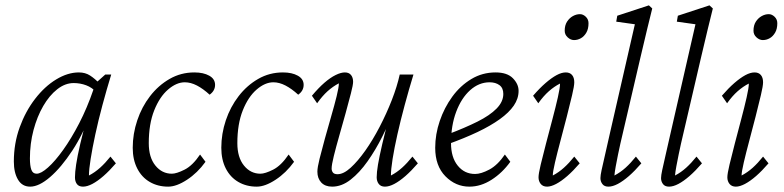

<svg xmlns="http://www.w3.org/2000/svg" viewBox="-20 -696 2958 724"><path d="M93.8 7.8Q63.5 7.8 47.9 -18.6Q32.2 -44.9 32.2 -86.9Q32.2 -155.3 54.2 -215.8Q76.2 -276.4 112.3 -323.2Q148.4 -370.1 191.9 -396.5Q235.4 -422.9 277.3 -422.9Q301.8 -422.9 319.8 -411.1Q337.9 -399.4 356.4 -379.9L343.8 -347.7Q327.1 -366.2 304.7 -374.5Q282.2 -382.8 257.8 -382.8Q225.6 -382.8 195.8 -359.4Q166 -335.9 143.1 -296.4Q120.1 -256.8 106.4 -205.6Q92.8 -154.3 92.8 -98.6Q92.8 -71.3 98.1 -56.2Q103.5 -41 118.2 -41Q134.8 -41 161.1 -64.5Q187.5 -87.9 218.3 -130.9Q249 -173.8 278.8 -231.4Q308.6 -289.1 332 -357.4L338.9 -380.9L377 -415H399.4Q381.8 -357.4 366.2 -299.3Q350.6 -241.2 339.4 -189Q328.1 -136.7 321.8 -96.7Q315.4 -56.6 315.4 -34.2Q337.9 -45.9 357.4 -63.5Q377 -81.1 396.5 -105.5L417 -80.1Q392.6 -51.8 370.1 -32.2Q347.7 -12.7 328.1 -2.4Q308.6 7.8 293 7.8Q277.3 7.8 270 -2Q262.7 -11.7 262.7 -27.3Q262.7 -45.9 267.1 -75.7Q271.5 -105.5 282.7 -153.8Q293.9 -202.1 314.5 -276.4H325.2Q294.9 -192.4 252.9 -128.4Q210.9 -64.5 168.9 -28.3Q127 7.8 93.8 7.8Z M676.8 -385.7Q645.5 -385.7 613.8 -358.4Q582 -331.1 561.5 -279.8Q541 -228.5 541 -156.2Q541 -102.5 565.9 -71.8Q590.8 -41 627.9 -41Q645.5 -41 675.8 -56.2Q706.1 -71.3 734.4 -113.3L754.9 -85.9Q724.6 -43.9 685.1 -18.1Q645.5 7.8 614.3 7.8Q575.2 7.8 544.9 -9.8Q514.6 -27.3 497.6 -60.5Q480.5 -93.8 480.5 -138.7Q480.5 -191.4 497.6 -242.2Q514.6 -293 545.9 -333.5Q577.1 -374 619.6 -398.4Q662.1 -422.9 712.9 -422.9Q747.1 -422.9 769 -410.6Q791 -398.4 791 -376Q791 -365.2 786.1 -356Q781.2 -346.7 770.5 -338.9Q746.1 -361.3 722.7 -373.5Q699.2 -385.7 676.8 -385.7Z M1010.7 -385.7Q979.5 -385.7 947.8 -358.4Q916 -331.1 895.5 -279.8Q875 -228.5 875 -156.2Q875 -102.5 899.9 -71.8Q924.8 -41 961.9 -41Q979.5 -41 1009.8 -56.2Q1040 -71.3 1068.4 -113.3L1088.9 -85.9Q1058.6 -43.9 1019 -18.1Q979.5 7.8 948.2 7.8Q909.2 7.8 878.9 -9.8Q848.6 -27.3 831.5 -60.5Q814.5 -93.8 814.5 -138.7Q814.5 -191.4 831.5 -242.2Q848.6 -293 879.9 -333.5Q911.1 -374 953.6 -398.4Q996.1 -422.9 1046.9 -422.9Q1081.1 -422.9 1103 -410.6Q1125 -398.4 1125 -376Q1125 -365.2 1120.1 -356Q1115.2 -346.7 1104.5 -338.9Q1080.1 -361.3 1056.6 -373.5Q1033.2 -385.7 1010.7 -385.7Z M1280.3 -422.9Q1295.9 -422.9 1303.7 -413.1Q1311.5 -403.3 1311.5 -387.7Q1311.5 -376 1303.2 -343.8Q1294.9 -311.5 1283.2 -269Q1271.5 -226.6 1259.3 -184.1Q1247.1 -141.6 1238.8 -107.9Q1230.5 -74.2 1230.5 -60.5Q1230.5 -51.8 1235.4 -45.4Q1240.2 -39.1 1252.9 -39.1Q1275.4 -39.1 1302.2 -63.5Q1329.1 -87.9 1357.4 -127.9Q1385.7 -168 1411.6 -217.8Q1437.5 -267.6 1457.5 -318.8Q1477.5 -370.1 1487.3 -415H1539.1Q1521.5 -357.4 1505.9 -299.3Q1490.2 -241.2 1478.5 -189Q1466.8 -136.7 1460.4 -96.7Q1454.1 -56.6 1454.1 -34.2Q1476.6 -45.9 1496.1 -63.5Q1515.6 -81.1 1535.2 -105.5L1555.7 -80.1Q1531.2 -51.8 1508.8 -32.2Q1486.3 -12.7 1466.8 -2.4Q1447.3 7.8 1431.6 7.8Q1416 7.8 1408.2 -2.4Q1400.4 -12.7 1400.4 -27.3Q1400.4 -45.9 1405.3 -75.2Q1410.2 -104.5 1421.4 -152.8Q1432.6 -201.2 1453.1 -276.4H1463.9Q1446.3 -230.5 1421.4 -180.7Q1396.5 -130.9 1366.2 -87.9Q1335.9 -44.9 1302.2 -18.6Q1268.6 7.8 1232.4 7.8Q1206.1 7.8 1191.4 -7.8Q1176.8 -23.4 1176.8 -48.8Q1176.8 -64.5 1185.1 -97.7Q1193.4 -130.9 1205.1 -173.3Q1216.8 -215.8 1229 -257.8Q1241.2 -299.8 1249.5 -333.5Q1257.8 -367.2 1257.8 -381.8Q1235.4 -370.1 1215.3 -352.1Q1195.3 -334 1175.8 -306.6L1156.2 -335Q1180.7 -364.3 1203.1 -383.8Q1225.6 -403.3 1245.6 -413.1Q1265.6 -422.9 1280.3 -422.9Z M1750 7.8Q1698.2 7.8 1659.7 -31.2Q1621.1 -70.3 1621.1 -138.7Q1621.1 -189.5 1638.2 -239.7Q1655.3 -290 1685.5 -331.5Q1715.8 -373 1757.3 -397.9Q1798.8 -422.9 1848.6 -422.9Q1892.6 -422.9 1914.1 -400.9Q1935.5 -378.9 1935.5 -353.5Q1935.5 -324.2 1917.5 -297.9Q1899.4 -271.5 1864.7 -246.6Q1830.1 -221.7 1780.8 -198.2Q1731.4 -174.8 1668.9 -152.3V-189.5Q1733.4 -213.9 1780.3 -237.3Q1827.1 -260.7 1852.5 -286.6Q1877.9 -312.5 1877.9 -341.8Q1877.9 -364.3 1863.3 -375Q1848.6 -385.7 1826.2 -385.7Q1786.1 -385.7 1752.9 -356Q1719.7 -326.2 1700.2 -274.4Q1680.7 -222.7 1680.7 -156.2Q1680.7 -102.5 1706.1 -71.3Q1731.4 -40 1771.5 -40Q1793.9 -40 1825.2 -56.6Q1856.4 -73.2 1883.8 -113.3L1904.3 -85.9Q1874 -43.9 1833.5 -18.1Q1793 7.8 1750 7.8Z M2043 7.8Q2027.3 7.8 2019 -2.4Q2010.7 -12.7 2010.7 -27.3Q2010.7 -41 2019 -75.7Q2027.3 -110.4 2039.1 -155.3Q2050.8 -200.2 2063 -246.1Q2075.2 -292 2083.5 -328.6Q2091.8 -365.2 2091.8 -380.9Q2070.3 -370.1 2049.8 -352.1Q2029.3 -334 2009.8 -306.6L1990.2 -335Q2014.6 -363.3 2037.1 -382.8Q2059.6 -402.3 2078.6 -412.6Q2097.7 -422.9 2113.3 -422.9Q2128.9 -422.9 2137.2 -413.1Q2145.5 -403.3 2145.5 -385.7Q2145.5 -372.1 2137.2 -336.9Q2128.9 -301.8 2117.2 -255.9Q2105.5 -210 2093.3 -164.6Q2081.1 -119.1 2072.8 -83.5Q2064.5 -47.9 2064.5 -34.2Q2086.9 -45.9 2106.4 -63.5Q2126 -81.1 2145.5 -105.5L2166 -80.1Q2141.6 -51.8 2119.1 -32.2Q2096.7 -12.7 2077.1 -2.4Q2057.6 7.8 2043 7.8ZM2144.5 -544.9Q2131.8 -544.9 2120.6 -555.2Q2109.4 -565.4 2109.4 -580.1Q2109.4 -600.6 2118.2 -614.3Q2127 -627.9 2140.1 -635.3Q2153.3 -642.6 2167 -642.6Q2178.7 -642.6 2189 -632.8Q2199.2 -623 2199.2 -608.4Q2199.2 -586.9 2190.9 -572.8Q2182.6 -558.6 2170.4 -551.8Q2158.2 -544.9 2144.5 -544.9Z M2274.4 7.8Q2258.8 7.8 2251.5 -2Q2244.1 -11.7 2244.1 -24.4Q2244.1 -34.2 2248.5 -54.7Q2252.9 -75.2 2261.2 -110.8Q2269.5 -146.5 2281.2 -199.2L2374 -604.5L2303.7 -614.3L2307.6 -636.7L2426.8 -675.8L2439.5 -664.1Q2430.7 -627.9 2420.4 -586.4Q2410.2 -544.9 2395.5 -481.4L2319.3 -154.3Q2315.4 -136.7 2310.5 -113.3Q2305.7 -89.8 2301.8 -68.4Q2297.9 -46.9 2296.9 -34.2Q2319.3 -45.9 2338.9 -63.5Q2358.4 -81.1 2377.9 -105.5L2398.4 -80.1Q2374 -51.8 2351.6 -32.2Q2329.1 -12.7 2309.6 -2.4Q2290 7.8 2274.4 7.8Z M2502.9 7.8Q2487.3 7.8 2480 -2Q2472.7 -11.7 2472.7 -24.4Q2472.7 -34.2 2477.1 -54.7Q2481.4 -75.2 2489.7 -110.8Q2498 -146.5 2509.8 -199.2L2602.5 -604.5L2532.2 -614.3L2536.1 -636.7L2655.3 -675.8L2668 -664.1Q2659.2 -627.9 2648.9 -586.4Q2638.7 -544.9 2624 -481.4L2547.9 -154.3Q2543.9 -136.7 2539.1 -113.3Q2534.2 -89.8 2530.3 -68.4Q2526.4 -46.9 2525.4 -34.2Q2547.9 -45.9 2567.4 -63.5Q2586.9 -81.1 2606.4 -105.5L2627 -80.1Q2602.5 -51.8 2580.1 -32.2Q2557.6 -12.7 2538.1 -2.4Q2518.6 7.8 2502.9 7.8Z M2754.9 7.8Q2739.3 7.8 2731 -2.4Q2722.7 -12.7 2722.7 -27.3Q2722.7 -41 2731 -75.7Q2739.3 -110.4 2751 -155.3Q2762.7 -200.2 2774.9 -246.1Q2787.1 -292 2795.4 -328.6Q2803.7 -365.2 2803.7 -380.9Q2782.2 -370.1 2761.7 -352.1Q2741.2 -334 2721.7 -306.6L2702.1 -335Q2726.6 -363.3 2749 -382.8Q2771.5 -402.3 2790.5 -412.6Q2809.6 -422.9 2825.2 -422.9Q2840.8 -422.9 2849.1 -413.1Q2857.4 -403.3 2857.4 -385.7Q2857.4 -372.1 2849.1 -336.9Q2840.8 -301.8 2829.1 -255.9Q2817.4 -210 2805.2 -164.6Q2793 -119.1 2784.7 -83.5Q2776.4 -47.9 2776.4 -34.2Q2798.8 -45.9 2818.4 -63.5Q2837.9 -81.1 2857.4 -105.5L2877.9 -80.1Q2853.5 -51.8 2831.1 -32.2Q2808.6 -12.7 2789.1 -2.4Q2769.5 7.8 2754.9 7.8ZM2856.4 -544.9Q2843.8 -544.9 2832.5 -555.2Q2821.3 -565.4 2821.3 -580.1Q2821.3 -600.6 2830.1 -614.3Q2838.9 -627.9 2852.1 -635.3Q2865.2 -642.6 2878.9 -642.6Q2890.6 -642.6 2900.9 -632.8Q2911.1 -623 2911.1 -608.4Q2911.1 -586.9 2902.8 -572.8Q2894.5 -558.6 2882.3 -551.8Q2870.1 -544.9 2856.4 -544.9Z"/></svg>

Font: Crimson Pro ExtraLight
Style: Italic
Weight: 250
Italic angle: -12°
Designer: Jacques Le Bailly
Foundry: Baron von Fonthausen
Version: Version 1.003